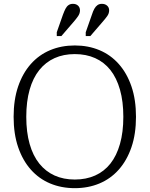

<svg xmlns="http://www.w3.org/2000/svg" viewBox="-20 -964 780 1001"><path d="M370 17Q300 17 241.5 -7.5Q183 -32 140.5 -80Q98 -128 74.5 -197Q51 -266 51 -355Q51 -444 74.5 -513Q98 -582 140.5 -630Q183 -678 241.5 -702.5Q300 -727 370 -727Q440 -727 498.5 -702.5Q557 -678 599.5 -630Q642 -582 665.5 -513Q689 -444 689 -355Q689 -266 665.5 -197Q642 -128 599.5 -80Q557 -32 498.5 -7.5Q440 17 370 17ZM370 -28Q429 -28 476 -49Q523 -70 555.5 -111Q588 -152 605.5 -213.5Q623 -275 623 -355Q623 -435 605.5 -496.5Q588 -558 555.5 -599Q523 -640 476 -661Q429 -682 370 -682Q311 -682 264.5 -661Q218 -640 185 -599Q152 -558 134.5 -496.5Q117 -435 117 -355Q117 -275 134.5 -213.5Q152 -152 185 -111Q218 -70 264.5 -49Q311 -28 370 -28ZM308 -887Q315 -906 321.5 -918.5Q328 -931 337.5 -937.5Q347 -944 360 -944Q377 -944 387 -934.5Q397 -925 397 -910Q397 -894 387 -879.5Q377 -865 363 -849L300 -776H276V-796ZM459 -887Q465 -906 472 -918.5Q479 -931 488.5 -937.5Q498 -944 511 -944Q528 -944 538.5 -934.5Q549 -925 549 -910Q549 -894 539 -880Q529 -866 514 -849L451 -776H427V-796Z"/></svg>

Font: Roboto Serif SemiCondensed ExtraLight
Style: Regular
Weight: 250
Width: 4
Designer: Greg Gazdowicz
Foundry: Commercial Type
Version: Version 1.007